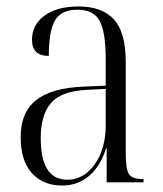

<svg xmlns="http://www.w3.org/2000/svg" viewBox="-20 -564 503 594"><path d="M172 10Q114 10 79 -28Q44 -66 44 -140Q44 -217 92 -254.5Q140 -292 238 -296L307 -299V-381Q307 -464 288.5 -499Q270 -534 219 -534Q170 -534 150.5 -501.5Q131 -469 131 -391Q79 -391 79 -441Q79 -487 117.5 -515.5Q156 -544 223 -544Q296 -544 332.5 -504Q369 -464 369 -372V-89Q369 -39 379.5 -24.5Q390 -10 421 -10H424V0H310V-105H308Q292 -52 257 -21Q222 10 172 10ZM188 -8Q223 -8 250 -30.5Q277 -53 292 -91Q307 -129 307 -175V-289L248 -286Q169 -282 137.5 -245Q106 -208 106 -137Q106 -8 188 -8Z"/></svg>

Font: Noto Serif Display Condensed Light
Style: Regular
Weight: 300
Width: 3
Designer: Monotype Design Team
Foundry: Monotype Imaging Inc.
Version: Version 2.009